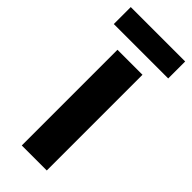

<svg xmlns="http://www.w3.org/2000/svg" viewBox="-249 -742 776 776"><g transform="rotate(45 139.5 -353.5)"><path d="M295 -707H-16V-610H295ZM211 0V-547H68V0Z"/></g></svg>

Font: Noto Sans Khmer SemiCondensed
Style: Bold
Weight: 700
Width: 4
Designer: Danh Hong and the Monotype Design Team
Foundry: Monotype Imaging Inc.
Version: Version 2.004